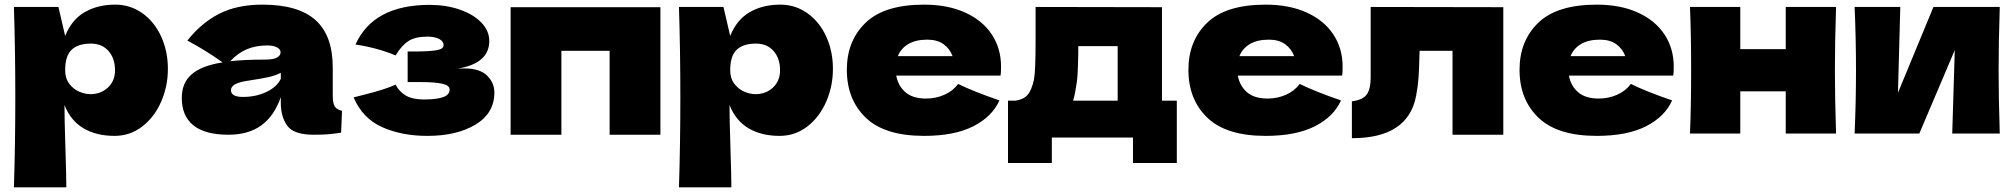

<svg xmlns="http://www.w3.org/2000/svg" viewBox="-20 -576 8684 828"><path d="M704 -279Q704 -204 675 -137.5Q646 -71 593.5 -30.5Q541 10 474 10Q396 10 340.5 -22.5Q285 -55 258 -123Q258 -66 262 60Q266 182 266 232H40Q46 46 46 -157Q46 -360 40 -546H232L261 -421Q289 -491 345 -523.5Q401 -556 477 -556Q542 -556 594 -519Q646 -482 675 -418.5Q704 -355 704 -279ZM476 -273Q476 -324 448 -356Q420 -388 372 -388Q317 -388 289 -361.5Q261 -335 261 -273Q261 -238 279 -214.5Q297 -191 322 -180.5Q347 -170 370 -170Q415 -170 445.5 -198.5Q476 -227 476 -273Z M1415 -166Q1415 -132 1423 -118Q1431 -104 1455 -98L1451 -4Q1419 1 1395.5 3Q1372 5 1333 5Q1247 5 1219 -33.5Q1191 -72 1191 -132V-157Q1162 -75 1106.5 -35Q1051 5 965 5Q865 5 814.5 -35Q764 -75 764 -154Q764 -219 807 -256Q850 -293 940 -307Q864 -361 788 -401Q848 -477 925 -516.5Q1002 -556 1112 -556Q1266 -556 1340.5 -489.5Q1415 -423 1415 -285ZM973 -312Q1033 -319 1123 -319Q1160 -319 1175 -328Q1190 -337 1190 -351Q1190 -363 1175 -371.5Q1160 -380 1133 -380Q1082 -380 1043 -363Q1004 -346 973 -312ZM1191 -236V-262Q1167 -250 1138 -243.5Q1109 -237 1068 -231L1032 -225Q976 -214 976 -187Q976 -158 1028 -158Q1084 -158 1129 -179.5Q1174 -201 1191 -236Z M1982 -281Q2049 -281 2080.5 -250Q2112 -219 2112 -177Q2112 -88 2031 -39Q1950 10 1823 10Q1712 10 1627.5 -28Q1543 -66 1505 -156L1548 -167Q1641 -190 1686 -211Q1702 -180 1731 -163.5Q1760 -147 1808 -147Q1862 -147 1890.5 -157Q1919 -167 1919 -190Q1919 -208 1887 -215Q1855 -222 1795 -222H1738V-354H1772Q1827 -354 1860 -359Q1893 -364 1893 -381Q1893 -398 1874 -408Q1855 -418 1823 -418Q1771 -418 1741.5 -399Q1712 -380 1686 -337Q1607 -370 1513 -384Q1590 -555 1833 -555Q1904 -555 1963 -534.5Q2022 -514 2056 -478.5Q2090 -443 2090 -399Q2090 -303 1954 -280Q1964 -281 1982 -281Z M2182 -545H2828V5H2609V-357H2401V5H2182Z M3572 -279Q3572 -204 3543 -137.5Q3514 -71 3461.5 -30.5Q3409 10 3342 10Q3264 10 3208.5 -22.5Q3153 -55 3126 -123Q3126 -66 3130 60Q3134 182 3134 232H2908Q2914 46 2914 -157Q2914 -360 2908 -546H3100L3129 -421Q3157 -491 3213 -523.5Q3269 -556 3345 -556Q3410 -556 3462 -519Q3514 -482 3543 -418.5Q3572 -355 3572 -279ZM3344 -273Q3344 -324 3316 -356Q3288 -388 3240 -388Q3185 -388 3157 -361.5Q3129 -335 3129 -273Q3129 -238 3147 -214.5Q3165 -191 3190 -180.5Q3215 -170 3238 -170Q3283 -170 3313.5 -198.5Q3344 -227 3344 -273Z M4171 -250H3845Q3853 -206 3884.5 -178.5Q3916 -151 3974 -151Q4016 -151 4053 -167.5Q4090 -184 4112 -214Q4179 -181 4290 -143Q4259 -73 4177.5 -31.5Q4096 10 3965 10Q3795 10 3713.5 -68.5Q3632 -147 3632 -275Q3632 -400 3713 -478Q3794 -556 3965 -556Q4067 -556 4142 -522Q4217 -488 4257 -427.5Q4297 -367 4297 -289Q4297 -263 4295 -250ZM3852 -334H4088Q4076 -366 4049 -385.5Q4022 -405 3979 -405Q3929 -405 3897 -386Q3865 -367 3852 -334Z M4991 -142H5055V127H4866V17H4516V127H4327V-142H4360Q4394 -147 4411.5 -167Q4429 -187 4439 -233Q4446 -269 4446 -405V-546L4991 -545ZM4608 -142H4800V-377H4630V-347Q4629 -289 4627 -255.5Q4625 -222 4616 -175Q4614 -164 4608 -142Z M5644 -250H5318Q5326 -206 5357.5 -178.5Q5389 -151 5447 -151Q5489 -151 5526 -167.5Q5563 -184 5585 -214Q5652 -181 5763 -143Q5732 -73 5650.5 -31.5Q5569 10 5438 10Q5268 10 5186.5 -68.5Q5105 -147 5105 -275Q5105 -400 5186 -478Q5267 -556 5438 -556Q5540 -556 5615 -522Q5690 -488 5730 -427.5Q5770 -367 5770 -289Q5770 -263 5768 -250ZM5325 -334H5561Q5549 -366 5522 -385.5Q5495 -405 5452 -405Q5402 -405 5370 -386Q5338 -367 5325 -334Z M6463 5H6244V-357H6102L6101 -326Q6100 -278 6097.5 -241.5Q6095 -205 6087 -163Q6053 20 5810 20V-139Q5857 -145 5874 -168.5Q5891 -192 5891 -242V-546L6463 -545Z M7072 -250H6746Q6754 -206 6785.5 -178.5Q6817 -151 6875 -151Q6917 -151 6954 -167.5Q6991 -184 7013 -214Q7080 -181 7191 -143Q7160 -73 7078.5 -31.5Q6997 10 6866 10Q6696 10 6614.5 -68.5Q6533 -147 6533 -275Q6533 -400 6614 -478Q6695 -556 6866 -556Q6968 -556 7043 -522Q7118 -488 7158 -427.5Q7198 -367 7198 -289Q7198 -263 7196 -250ZM6753 -334H6989Q6977 -366 6950 -385.5Q6923 -405 6880 -405Q6830 -405 6798 -386Q6766 -367 6753 -334Z M7898 -546Q7893 -394 7893 -273Q7893 -152 7898 0H7681V-182H7485V0H7268Q7273 -114 7273 -273Q7273 -432 7268 -546H7485V-364H7681V-546Z M8604 -546Q8599 -394 8599 -273Q8599 -152 8604 0H8399L8410 -360L8257 0H7978Q7984 -137 7984 -273Q7984 -410 7978 -546H8175L8165 -176L8318 -546Z"/></svg>

Font: Dela Gothic One
Style: Regular
Weight: 400
Designer: aratakana
Foundry: aratakana
Version: Version 1.004